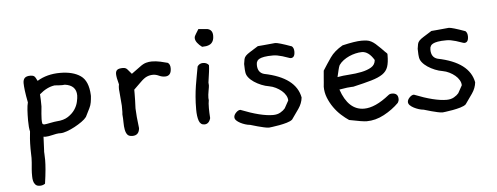

<svg xmlns="http://www.w3.org/2000/svg" viewBox="-48 -620 2488 961"><g transform="rotate(-5 1196.0 -139.0)"><path d="M410 -213V-207Q409 -192 406.5 -177Q404 -162 397 -148L376 -106Q368 -95 351 -83Q334 -71 314.5 -60.5Q295 -50 275.5 -43Q256 -36 243 -36H233Q229 -36 220.5 -34.5Q212 -33 202 -30.5Q192 -28 182.5 -26.5Q173 -25 167 -25Q159 -25 156 -26L153 42Q152 48 153 59.5Q154 71 154 90.5Q154 110 151.5 139Q149 168 143 209Q132 217 117 217Q102 217 94.5 209Q87 201 84.5 190Q82 179 82 167.5Q82 156 82 149Q82 139 83 131Q84 123 84.5 114.5Q85 106 86 97Q87 88 87 75Q87 64 86.5 53Q86 42 86 28Q86 0 87.5 -21.5Q89 -43 91 -58Q86 -78 86 -114Q86 -143 87.5 -166Q89 -189 93 -204Q86 -239 83 -263.5Q80 -288 80 -302Q80 -319 88.5 -327.5Q97 -336 117 -336Q129 -336 135.5 -331.5Q142 -327 151 -307Q200 -337 266 -337Q331 -337 369 -310.5Q407 -284 410 -213ZM342 -217Q342 -268 285 -276Q282 -276 278.5 -275.5Q275 -275 272 -275Q264 -275 254.5 -275.5Q245 -276 234 -277Q195 -272 157 -239Q158 -226 158.5 -211Q159 -196 159 -178Q157 -157 155.5 -141Q154 -125 154 -114Q154 -97 156 -92Q158 -87 167 -87Q170 -87 178.5 -88.5Q187 -90 197 -92Q207 -94 216.5 -95.5Q226 -97 229 -97Q264 -99 286 -113.5Q308 -128 320.5 -146.5Q333 -165 337.5 -185Q342 -205 342 -217Z M808 -340Q820 -332 820 -312Q820 -273 788 -273Q773 -273 758 -280Q743 -287 729 -287Q713 -287 698.5 -281Q684 -275 666 -257L629 -221V-200Q629 -185 628.5 -166.5Q628 -148 627 -127Q628 -90 636 -27Q633 9 600 9Q582 9 574.5 -0.5Q567 -10 564 -26Q561 -42 561 -62Q561 -82 559 -103Q560 -108 560 -115Q560 -122 560 -130V-146L554 -219Q553 -224 553 -228Q553 -232 553 -236Q553 -244 555 -254Q545 -290 545 -307Q545 -321 553 -327.5Q561 -334 582 -334Q596 -334 604 -324.5Q612 -315 624 -301L668 -333Q685 -346 699.5 -350Q714 -354 728 -354Q749 -354 772 -349Z M1046 -456Q1046 -439 1040.5 -428.5Q1035 -418 1026 -413Q1017 -408 1006.5 -406.5Q996 -405 986 -405Q972 -415 962.5 -427.5Q953 -440 953 -452Q953 -461 961 -472.5Q969 -484 975 -495L1021 -491Q1046 -485 1046 -456ZM1012 -311V-307Q1012 -298 1009.5 -277.5Q1007 -257 1002 -224Q1003 -219 1003 -210Q1003 -204 999 -183Q995 -162 995 -147Q995 -144 995.5 -141Q996 -138 996 -136Q993 -122 993 -96Q993 -85 993.5 -72.5Q994 -60 995 -46Q987 -17 964 -17Q944 -17 936.5 -38.5Q929 -60 929 -95Q929 -130 931.5 -159Q934 -188 938 -213.5Q942 -239 946.5 -262.5Q951 -286 955 -309Q965 -324 983 -324Q1002 -324 1012 -311Z M1460 -109Q1457 -80 1439 -54L1403 -3Q1394 5 1375 10.5Q1356 16 1336.5 19.5Q1317 23 1301.5 25Q1286 27 1285 27Q1275 27 1259.5 23.5Q1244 20 1229 16Q1214 12 1203 8.5Q1192 5 1191 5H1190Q1179 4 1166.5 0Q1154 -4 1142.5 -10Q1131 -16 1123.5 -23.5Q1116 -31 1116 -40Q1116 -51 1127 -62.5Q1138 -74 1149 -74Q1250 -34 1310 -34Q1332 -34 1347.5 -43Q1363 -52 1371 -62L1392 -100Q1392 -113 1384.5 -126Q1377 -139 1364.5 -149.5Q1352 -160 1336 -168Q1320 -176 1303 -179Q1284 -182 1264.5 -190Q1245 -198 1228.5 -209Q1212 -220 1201.5 -233.5Q1191 -247 1190 -263Q1189 -263 1188 -301Q1190 -316 1192 -325Q1194 -334 1201 -341.5Q1208 -349 1222.5 -358Q1237 -367 1264 -384Q1272 -385 1293.5 -386.5Q1315 -388 1352 -392Q1368 -392 1434 -368Q1444 -359 1444 -341Q1444 -310 1423 -310Q1422 -310 1421 -310.5Q1420 -311 1418 -311L1382 -323Q1355 -331 1336 -331Q1308 -331 1291.5 -328Q1275 -325 1267 -320.5Q1259 -316 1256 -311Q1253 -306 1252 -302Q1252 -299 1251.5 -296.5Q1251 -294 1251 -291Q1251 -252 1283 -243Q1441 -211 1460 -109Z M1937 -40Q1905 -8 1862 15Q1819 38 1774 38Q1755 38 1687 24Q1669 12 1649 -6Q1629 -24 1612.5 -47.5Q1596 -71 1585.5 -97.5Q1575 -124 1575 -153V-152Q1576 -161 1577 -173Q1578 -184 1579 -198.5Q1580 -213 1582 -233Q1602 -265 1623.5 -296Q1645 -327 1687 -351Q1751 -366 1783 -366Q1798 -366 1809.5 -364.5Q1821 -363 1831.5 -357.5Q1842 -352 1852.5 -343Q1863 -334 1878 -319Q1889 -307 1895 -301.5Q1901 -296 1904 -293Q1907 -290 1907 -288Q1907 -286 1907 -282Q1907 -246 1899.5 -224Q1892 -202 1871.5 -188Q1851 -174 1815 -163.5Q1779 -153 1722 -140H1716Q1698 -140 1652 -132Q1688 -26 1767 -26Q1823 -26 1894 -83Q1901 -89 1912 -89Q1943 -89 1943 -59Q1943 -49 1937 -40ZM1841 -264Q1814 -309 1780 -309Q1765 -309 1748 -305Q1731 -301 1715.5 -294Q1700 -287 1686.5 -277Q1673 -267 1664 -254Q1660 -246 1656.5 -231Q1653 -216 1648 -195Q1675 -200 1707.5 -202Q1740 -204 1769.5 -210Q1799 -216 1819 -228Q1839 -240 1841 -264Z M2332 -109Q2329 -80 2311 -54L2275 -3Q2266 5 2247 10.5Q2228 16 2208.5 19.5Q2189 23 2173.5 25Q2158 27 2157 27Q2147 27 2131.5 23.5Q2116 20 2101 16Q2086 12 2075 8.5Q2064 5 2063 5H2062Q2051 4 2038.5 0Q2026 -4 2014.5 -10Q2003 -16 1995.5 -23.5Q1988 -31 1988 -40Q1988 -51 1999 -62.5Q2010 -74 2021 -74Q2122 -34 2182 -34Q2204 -34 2219.5 -43Q2235 -52 2243 -62L2264 -100Q2264 -113 2256.5 -126Q2249 -139 2236.5 -149.5Q2224 -160 2208 -168Q2192 -176 2175 -179Q2156 -182 2136.5 -190Q2117 -198 2100.5 -209Q2084 -220 2073.5 -233.5Q2063 -247 2062 -263Q2061 -263 2060 -301Q2062 -316 2064 -325Q2066 -334 2073 -341.5Q2080 -349 2094.5 -358Q2109 -367 2136 -384Q2144 -385 2165.5 -386.5Q2187 -388 2224 -392Q2240 -392 2306 -368Q2316 -359 2316 -341Q2316 -310 2295 -310Q2294 -310 2293 -310.5Q2292 -311 2290 -311L2254 -323Q2227 -331 2208 -331Q2180 -331 2163.5 -328Q2147 -325 2139 -320.5Q2131 -316 2128 -311Q2125 -306 2124 -302Q2124 -299 2123.5 -296.5Q2123 -294 2123 -291Q2123 -252 2155 -243Q2313 -211 2332 -109Z"/></g></svg>

Font: Gaegu
Style: Regular
Weight: 400
Designer: JIKJI
Foundry: JIKJI
Version: Version 1.00